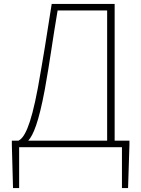

<svg xmlns="http://www.w3.org/2000/svg" viewBox="-20 -746 715 973"><path d="M123 -33C149 -62 176 -126 207 -292C234 -440 246 -542 272 -693H523V-33ZM636 -33H561V-726H242C216 -558 200 -458 172 -301C134 -97 101 -46 73 -33H40V-13L46 207H77V0H598V207H629L636 -13Z"/></svg>

Font: Noto Sans CJK Thin
Style: Regular
Weight: 100
Designer: Ryoko NISHIZUKA (kana & ideographs); Paul D. Hunt (Latin, Greek & Cyrillic); Wenlong ZHANG (bopomofo); Sandoll Communica
Foundry: Adobe Systems Incorporated
Version: Version 1.000;PS 1;hotconv 1.0.78;makeotf.lib2.5.61930